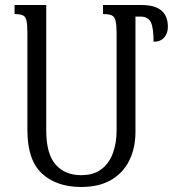

<svg xmlns="http://www.w3.org/2000/svg" viewBox="-20 -734 697 764"><path d="M390 -714H544Q648 -714 648 -627Q648 -602 633.5 -585Q619 -568 591 -568Q591 -626 579.5 -647Q568 -668 539 -668H519V-209Q519 -147 495.5 -97.5Q472 -48 424 -19Q376 10 303 10Q205 10 147 -43.5Q89 -97 89 -216V-601Q89 -635 85.5 -651.5Q82 -668 71 -673Q60 -678 38 -678V-714H164V-215Q164 -122 201 -79.5Q238 -37 303 -37Q353 -37 384 -61Q415 -85 429.5 -125.5Q444 -166 444 -213V-600Q444 -634 440 -651Q436 -668 424.5 -673Q413 -678 390 -678Z"/></svg>

Font: Noto Serif Armenian Condensed
Style: Regular
Weight: 400
Width: 3
Designer: Monotype Design Team
Foundry: Monotype Imaging Inc.
Version: Version 2.008; ttfautohint (v1.8.4.7-5d5b)